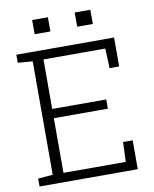

<svg xmlns="http://www.w3.org/2000/svg" viewBox="-95 -949 817 1020"><g transform="rotate(-10 314.0 -439.0)"><path d="M34.7 0ZM463.9 -344.2H172.4V-49.3H508.3L512.7 -155.8H564.5V0H34.7V-43L114.3 -49.3V-661.1L34.7 -667.5V-710.9H114.3H562V-554.7H510.3L505.9 -661.1H172.4V-394H463.9ZM463.4 -801.3H378.9V-877.9H463.4ZM234.4 -801.3H149.4V-877.9H234.4Z"/></g></svg>

Font: TypoPRO Roboto Slab
Style: Light
Weight: 300
Designer: Google
Version: Version 1.100263; 2013; ttfautohint (v0.94.20-1c74) -l 8 -r 